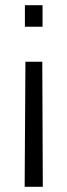

<svg xmlns="http://www.w3.org/2000/svg" viewBox="-20 -520 260 740"><path d="M143 -282 145 200H75L78 -282ZM144 -500V-417H76V-500Z"/></svg>

Font: SUSE Thin Light
Style: Regular
Weight: 300
Version: Version 1.000